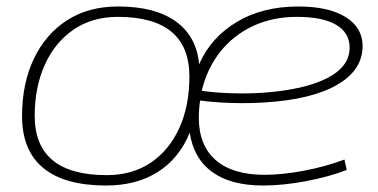

<svg xmlns="http://www.w3.org/2000/svg" viewBox="-20 -562 1165 592"><path d="M307 10Q179 10 113.5 -44Q48 -98 48 -204Q48 -304 84 -380Q120 -456 186 -499Q252 -542 344 -542Q458 -542 522 -496Q586 -450 594 -364Q630 -446 709.5 -494Q789 -542 900 -542Q993 -542 1045.5 -509.5Q1098 -477 1098 -420Q1098 -346 1019.5 -300.5Q941 -255 794 -246Q747 -243 694.5 -244.5Q642 -246 597 -252Q593 -226 593 -199Q593 -114 645 -68.5Q697 -23 796 -23Q850 -23 916.5 -35.5Q983 -48 1042 -70L1049 -38Q995 -17 924 -3.5Q853 10 791 10Q692 10 634.5 -31.5Q577 -73 565 -153Q533 -74 467 -32Q401 10 307 10ZM309 -22Q388 -22 445 -60.5Q502 -99 533 -167.5Q564 -236 564 -326Q564 -510 343 -510Q264 -510 206.5 -470.5Q149 -431 118 -362Q87 -293 87 -205Q87 -22 309 -22ZM896 -510Q820 -510 759.5 -481.5Q699 -453 658.5 -401.5Q618 -350 602 -282Q645 -276 694.5 -274.5Q744 -273 790 -276Q917 -285 987.5 -320.5Q1058 -356 1058 -415Q1058 -461 1016.5 -485.5Q975 -510 896 -510Z"/></svg>

Font: Georama Extended ExtraLight
Style: Italic
Weight: 200
Width: 7
Italic angle: -9°
Designer: Jean-Baptiste Levee
Foundry: Production Type
Version: Version 1.000